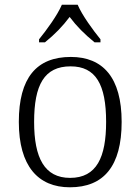

<svg xmlns="http://www.w3.org/2000/svg" viewBox="-20 -786 596 816"><path d="M146 -619V-606H171C214 -641 246 -674 276 -714C306 -674 339 -641 382 -606H407V-619C376 -657 329 -721 310 -766H243C224 -721 177 -657 146 -619ZM277 10C421 10 497 -80 497 -268C497 -457 417 -544 281 -544C135 -544 60 -455 60 -268C60 -80 142 10 277 10ZM278 -30C169 -30 125 -115 125 -268C125 -425 168 -504 280 -504C387 -504 431 -427 431 -268C431 -118 391 -30 278 -30Z"/></svg>

Font: Noto Serif Bengali Light
Style: Regular
Weight: 300
Designer: Juan Bruce, Universal Thirst, Indian Type Foundry and the Monotype Design Team.
Foundry: Monotype Imaging Inc.
Version: Version 2.003